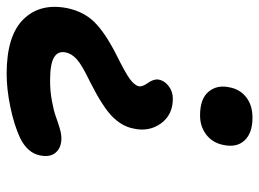

<svg xmlns="http://www.w3.org/2000/svg" viewBox="-120 -640 772 572"><g transform="rotate(-90 266.0 -354.0)"><path d="M257.8 -225.1Q210 -225.1 184.3 -260.5Q158.7 -295.9 168.9 -341.8Q175.3 -376 204.3 -405Q233.4 -434.1 309.1 -472.2Q358.9 -496.1 375.7 -511.5Q392.6 -526.9 396 -544.9Q400.4 -567.4 380.9 -579.1Q361.3 -590.8 312 -590.8Q280.3 -590.8 251.5 -585.4Q222.7 -580.1 205.8 -574Q189 -567.9 171.1 -562.5Q153.3 -557.1 140.1 -557.1Q112.3 -557.1 97.7 -573.7Q83 -590.3 88.9 -620.1Q95.7 -657.7 141.1 -680.2Q180.2 -698.2 233.4 -709.2Q286.6 -720.2 332 -720.2Q445.3 -720.2 494.4 -670.4Q543.5 -620.6 527.8 -540Q517.6 -491.2 487.1 -459.7Q456.5 -428.2 392.1 -395Q335 -366.7 316.4 -353Q297.9 -339.4 294.9 -326.2Q293 -315.9 305.2 -298.8Q317.4 -281.7 314.9 -267.1Q312 -250.5 295.9 -237.8Q279.8 -225.1 257.8 -225.1ZM201.2 12.2Q156.2 12.2 134 -11Q111.8 -34.2 120.1 -74.2Q126.5 -106.9 150.9 -125.5Q175.3 -144 208 -144Q257.8 -144 278.8 -118.7Q299.8 -93.3 292 -57.1Q286.6 -25.9 262.7 -6.8Q238.8 12.2 201.2 12.2Z"/></g></svg>

Font: Shantell Sans Normal
Style: Italic
Weight: 600
Italic angle: -11.31°
Designer: Stephen Nixon, Anya Danilova, Shantell Martin
Foundry: Arrow Type
Version: Version 1.006;[559af2be0]